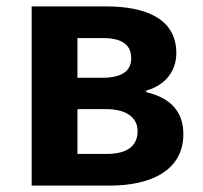

<svg xmlns="http://www.w3.org/2000/svg" viewBox="-20 -580 633 600"><path d="M79 0H323C451 0 553 -47 553 -161C553 -238 505 -276 437 -292V-297C501 -315 531 -362 531 -414C531 -522 435 -560 311 -560H79ZM222 -337V-461H302C364 -461 390 -438 390 -398C390 -360 364 -337 299 -337ZM222 -99V-239H311C379 -239 410 -210 410 -170C410 -127 381 -99 314 -99Z"/></svg>

Font: Source Han Sans CN
Style: Bold
Weight: 700
Designer: Ryoko NISHIZUKA 西塚涼子 (kana, bopomofo & ideographs); Paul D. Hunt (Latin, Greek & Cyrillic); Sandoll Communications 산돌커뮤니
Foundry: Adobe
Version: Version 2.001;hotconv 1.0.107;makeotfexe 2.5.65593